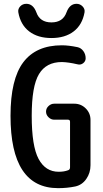

<svg xmlns="http://www.w3.org/2000/svg" viewBox="-20 -978 540 1008"><path d="M329.1 -913.1Q345.7 -958 381.8 -958Q400.4 -958 413.6 -944.3Q426.8 -930.7 423.8 -913.1Q412.1 -847.7 366.7 -813Q321.3 -778.3 250 -778.3Q178.7 -778.3 133.3 -813Q87.9 -847.7 76.2 -913.1Q73.2 -930.7 85.9 -944.3Q98.6 -958 118.2 -958Q154.3 -958 170.9 -913.1Q189.5 -860.4 250 -860.4Q310.5 -860.4 329.1 -913.1ZM285.2 9.8Q35.2 9.8 35.2 -370.1Q35.2 -562.5 102.5 -651.4Q169.9 -740.2 304.7 -740.2Q339.8 -740.2 386.7 -730.5Q405.3 -726.6 417.5 -710Q429.7 -693.4 429.7 -671.9Q429.7 -656.2 416.5 -646Q403.3 -635.7 385.7 -640.6Q339.8 -651.4 304.7 -652.3Q222.7 -652.3 184.6 -588.9Q146.5 -525.4 146.5 -370.1Q146.5 -210.9 182.6 -143.6Q218.8 -76.2 288.1 -76.2Q316.4 -76.2 336.9 -84Q347.7 -86.9 347.7 -99.6V-338.9Q347.7 -349.6 336.9 -349.6H264.6Q248 -349.6 234.9 -362.3Q221.7 -375 221.7 -392.1Q221.7 -409.2 234.9 -421.4Q248 -433.6 264.6 -433.6H370.1Q405.3 -433.6 430.2 -408.7Q455.1 -383.8 455.1 -348.6V-110.4Q455.1 -70.3 433.1 -38.6Q411.1 -6.8 375 1Q332 9.8 285.2 9.8Z"/></svg>

Font: Rounded-X Mgen+ 1mn medium
Style: Regular
Weight: 500
Designer: [Source Han Sans]
Ryoko NISHIZUKA  (kana & ideographs); Paul D. Hunt (Latin, Greek & Cyrillic); Wenlong ZHANG  (bopomofo
Version: Version 1.059.20150602